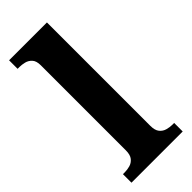

<svg xmlns="http://www.w3.org/2000/svg" viewBox="-245 -801 843 843"><g transform="rotate(-45 176.0 -380.0)"><path d="M17 0V-53H29Q44 -53 60.5 -57.5Q77 -62 88.5 -76Q100 -90 100 -118V-646Q100 -673 88 -686Q76 -699 59.5 -703Q43 -707 29 -707H17V-760H252V-118Q252 -90 263.5 -76Q275 -62 292 -57.5Q309 -53 323 -53H335V0Z"/></g></svg>

Font: Noto Serif Tamil
Style: Regular
Weight: 400
Designer: Indian Type Foundry, Tom Grace, and the Monotype Design Team
Foundry: Monotype Imaging Inc.
Version: Version 2.003